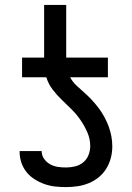

<svg xmlns="http://www.w3.org/2000/svg" viewBox="-20 -755 540 783"><path d="M249 8Q226 8 204 5.5Q182 3 161 -4.5Q140 -12 121 -24Q102 -36 88 -53.5Q74 -71 67 -92.5Q60 -114 60 -136V-139H150V-138Q150 -121 160 -107Q170 -93 184.5 -85Q199 -77 215.5 -74.5Q232 -72 249 -72Q268 -72 286.5 -76.5Q305 -81 319.5 -93Q334 -105 341 -123Q348 -141 348 -159Q348 -188 336.5 -214.5Q325 -241 309 -264.5Q293 -288 273 -308Q253 -328 232.5 -347.5Q212 -367 194.5 -390Q177 -413 169 -440H70V-520H160V-735H250V-520H420V-440H266Q276 -421 291.5 -406.5Q307 -392 323 -378Q339 -364 353.5 -348.5Q368 -333 381 -316Q394 -299 404.5 -280Q415 -261 422.5 -241Q430 -221 434 -200Q438 -179 438 -158Q438 -134 432 -111Q426 -88 413.5 -67.5Q401 -47 382.5 -32Q364 -17 342 -8Q320 1 296.5 4.5Q273 8 249 8Z"/></svg>

Font: Iosevka Medium
Style: Regular
Weight: 500
Monospace: yes
Designer: Belleve Invis
Foundry: Belleve Invis
Version: Version 32.5.0; ttfautohint (v1.8.4)